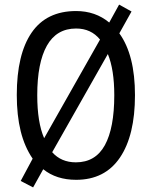

<svg xmlns="http://www.w3.org/2000/svg" viewBox="-20 -838 659 835"><path d="M567 -424Q567 -249 501.5 -152.5Q436 -56 311 -56Q225 -56 168 -102L124 -23L70 -51L122 -148Q87 -199 70 -267.5Q53 -336 53 -425Q53 -602 117.5 -696Q182 -790 311 -790Q395 -790 455 -740L498 -818L552 -788L499 -693Q567 -599 567 -424ZM142 -424Q142 -306 172 -237L415 -666Q376 -714 311 -714Q226 -714 184 -639.5Q142 -565 142 -424ZM477 -424Q477 -535 449 -603L207 -176Q246 -132 310 -132Q395 -132 436 -206.5Q477 -281 477 -424Z"/></svg>

Font: Noto Sans Malayalam UI Condensed
Style: Regular
Weight: 400
Width: 3
Designer: Jelle Bosma - Monotype Design Team
Foundry: Monotype Imaging Inc.
Version: Version 2.104; ttfautohint (v1.8.4.7-5d5b)